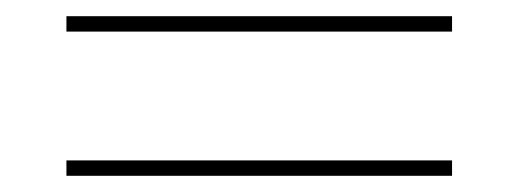

<svg xmlns="http://www.w3.org/2000/svg" viewBox="-20 -424 640 237"><path d="M62 -385V-404H538V-385ZM62 -207V-226H538V-207Z"/></svg>

Font: IBM Plex Sans Thai Thin
Style: Regular
Weight: 100
Designer: Mike Abbink, Paul van der Laan, Pieter van Rosmalen, Ben Mitchell, Mark Frömberg
Foundry: Bold Monday
Version: Version 1.1